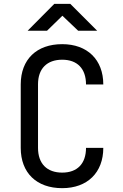

<svg xmlns="http://www.w3.org/2000/svg" viewBox="-20 -970 640 1000"><path d="M225 -810 305 -888 387 -810H486L346 -950H263L124 -810ZM304 10C435 10 518 -71 518 -200H428C428 -117 382 -71 304 -71C225 -71 178 -117 178 -200V-531C178 -613 225 -659 304 -659C382 -659 428 -613 428 -530H518C518 -659 435 -740 304 -740C171 -740 88 -661 88 -530V-200C88 -69 171 10 304 10Z"/></svg>

Font: Tekne LDO
Style: Regular
Weight: 400
Monospace: yes
Designer: Alessio Laiso, Mario Rullo, Paolo Rosset
Foundry: Alessio Laiso
Version: Version 1.000;hotconv 1.0.109;makeotfexe 2.5.65596